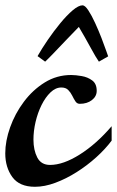

<svg xmlns="http://www.w3.org/2000/svg" viewBox="-22 -695 444 729"><path d="M110.8 14.2Q51.8 14.2 24.9 -22.7Q-2 -59.6 -2 -112.8Q-2 -159.7 16.4 -211.4Q34.7 -263.2 68.4 -308.3Q102.1 -353.5 147.7 -381.8Q193.4 -410.2 248 -410.2Q265.1 -410.2 288.1 -406.2Q311 -402.3 328.1 -389.6Q345.2 -377 345.2 -350.1Q345.2 -329.1 326.9 -314.9Q308.6 -300.8 280.8 -300.8Q270.5 -300.8 264.4 -310.1Q258.3 -319.3 252.2 -331.8Q246.1 -344.2 236.8 -353.5Q227.5 -362.8 210.9 -362.8Q189 -362.8 169.7 -344.2Q150.4 -325.7 135.7 -296.1Q121.1 -266.6 113 -231.9Q105 -197.3 105 -165Q105 -125 119.6 -96.9Q134.3 -68.8 168 -68.8Q218.3 -68.8 281.2 -108.6Q344.2 -148.4 401.9 -215.8V-161.1Q377.9 -128.9 343.3 -97.7Q308.6 -66.4 268.8 -41.3Q229 -16.1 188.2 -1Q147.5 14.2 110.8 14.2ZM149.4 -460.9 120.6 -481.9Q136.7 -510.3 159.4 -543.5Q182.1 -576.7 206.8 -606.7Q231.4 -636.7 253.9 -655.8Q276.4 -674.8 291.5 -674.8Q300.8 -674.8 313.5 -655.5Q326.2 -636.2 339.1 -607.9Q352.1 -579.6 363.3 -550.8Q374.5 -522 381.3 -502Q388.2 -481.9 388.7 -481L353.5 -460.9Q342.3 -476.6 321.3 -515.4Q300.3 -554.2 277.3 -592.8Q252 -566.9 226.8 -540.5Q201.7 -514.2 181.4 -492.9Q161.1 -471.7 149.4 -460.9Z"/></svg>

Font: Norican
Style: Regular
Weight: 400
Designer: Vernon Adams
Foundry: Vernon Adams
Version: Version 1.100; ttfautohint (v1.8.4.7-5d5b);gftools[0.9.33]